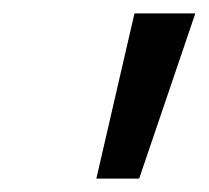

<svg xmlns="http://www.w3.org/2000/svg" viewBox="-20 -710 312 287"><path d="M272 -690 188 -443H124L181 -690Z"/></svg>

Font: Work Sans
Style: Italic
Weight: 400
Italic angle: -13°
Designer: Wei Huang
Foundry: Wei Huang
Version: Version 2.012